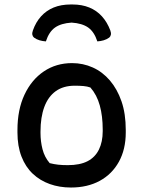

<svg xmlns="http://www.w3.org/2000/svg" viewBox="-20 -827 640 858"><path d="M302 -545Q351 -545 394.5 -525.5Q438 -506 471 -467.5Q504 -429 523 -374Q542 -319 542 -246V-235Q542 -160 511.5 -104.5Q481 -49 426 -19Q371 11 297 11Q246 11 202.5 -4.5Q159 -20 126.5 -50.5Q94 -81 76 -127.5Q58 -174 58 -235V-246Q58 -337 89.5 -404Q121 -471 176 -508Q231 -545 302 -545ZM314 -444Q263 -444 229 -419.5Q195 -395 178 -349Q161 -303 161 -239V-233Q161 -195 170 -160Q179 -125 202 -98Q222 -93 240.5 -91Q259 -89 283 -89Q337 -89 371 -106.5Q405 -124 422 -158.5Q439 -193 439 -241V-248Q439 -308 426 -355.5Q413 -403 384 -436Q370 -441 353 -442.5Q336 -444 314 -444ZM300 -726Q253 -723 226 -704Q199 -685 185 -642Q170 -643 156.5 -647Q143 -651 132 -659Q126 -664 124.5 -672Q123 -680 127 -691Q140 -728 163.5 -754Q187 -780 220 -793.5Q253 -807 296 -807H304Q346 -807 379 -793.5Q412 -780 435.5 -754Q459 -728 473 -691Q477 -680 475.5 -672Q474 -664 468 -659Q457 -651 443.5 -647Q430 -643 415 -642Q401 -685 374 -704Q347 -723 300 -726Z"/></svg>

Font: Recursive Casual Medium
Style: Regular
Weight: 500
Version: Version 1.047